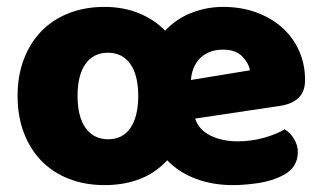

<svg xmlns="http://www.w3.org/2000/svg" viewBox="-20 -521 936 557"><path d="M655 16Q598 16 549 -2Q500 -20 465 -56Q399 16 283 16Q227 16 180.5 -2Q134 -20 101 -53.5Q68 -87 49.5 -135Q31 -183 31 -243Q31 -302 49.5 -350Q68 -398 101 -431.5Q134 -465 180.5 -483Q227 -501 283 -501Q337 -501 382 -483Q427 -465 459 -432Q492 -467 536 -484Q580 -501 627 -501Q680 -501 723.5 -485Q767 -469 798.5 -441Q830 -413 847.5 -374Q865 -335 865 -289Q865 -255 846 -237Q827 -219 793 -214L546 -177Q557 -144 591 -127.5Q625 -111 669 -111Q710 -111 746.5 -121.5Q783 -132 806 -146Q822 -136 833 -118Q844 -100 844 -80Q844 -35 802 -13Q770 4 730 10Q690 16 655 16ZM205 -243Q205 -182 228.5 -149.5Q252 -117 294 -117Q336 -117 358.5 -150Q381 -183 381 -243Q381 -303 358 -335.5Q335 -368 293 -368Q251 -368 228 -335.5Q205 -303 205 -243ZM627 -377Q603 -377 585.5 -369Q568 -361 557 -348.5Q546 -336 540.5 -320.5Q535 -305 534 -289L705 -317Q702 -337 683 -357Q664 -377 627 -377Z"/></svg>

Font: Baloo Da
Style: Regular
Weight: 400
Designer: Noopur Datye and Ek Type
Foundry: Ek Type
Version: Version 1.443;PS 1.000;hotconv 16.6.51;makeotf.lib2.5.65220;